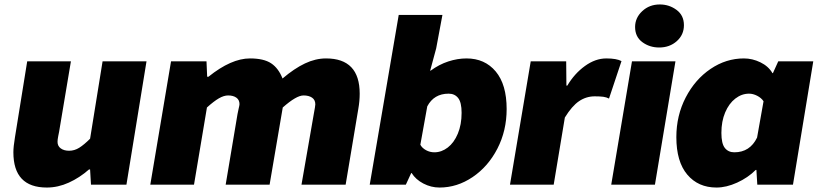

<svg xmlns="http://www.w3.org/2000/svg" viewBox="-20 -828 3667 861"><path d="M40 -145Q40 -170 47 -212L102 -553H298L245 -237Q245 -237 241 -217Q238 -202 238 -192Q238 -173 252.5 -162.5Q267 -152 290 -152Q314 -152 335.5 -165.5Q357 -179 384 -206L440 -553H637L547 0H388L384 -68H379Q337 -31 288.5 -9Q240 13 190 13Q40 13 40 -145Z M747 -553H906L909 -484H915Q1017 -566 1101 -566Q1163 -566 1196 -544Q1229 -522 1247 -476Q1300 -521 1347.5 -543.5Q1395 -566 1442 -566Q1593 -566 1593 -408Q1593 -375 1587 -341L1530 0H1332L1387 -316Q1394 -353 1394 -360Q1394 -380 1379.5 -390Q1365 -400 1341 -400Q1309 -400 1248 -346L1189 0H992L1045 -316L1050 -340Q1054 -356 1054 -361Q1054 -380 1040 -390Q1026 -400 1003 -400Q984 -400 961.5 -387Q939 -374 908 -346L850 0H654Z M1826 -52H1824L1800 0H1638L1768 -761H1964L1936 -611L1909 -511H1911Q1949 -539 1990.5 -552.5Q2032 -566 2072 -566Q2154 -566 2203 -507.5Q2252 -449 2252 -339Q2252 -242 2210.5 -161.5Q2169 -81 2099.5 -34Q2030 13 1951 13Q1913 13 1878.5 -5Q1844 -23 1826 -52ZM2050 -322Q2050 -369 2034.5 -388.5Q2019 -408 1992 -408Q1926 -408 1896 -351L1865 -179Q1873 -164 1890.5 -154.5Q1908 -145 1928 -145Q1960 -145 1988 -166.5Q2016 -188 2033 -228.5Q2050 -269 2050 -322Z M2360 -553H2519L2520 -444H2524Q2556 -498 2603 -532Q2650 -566 2699 -566Q2745 -566 2767 -554L2711 -386Q2700 -392 2685.5 -394Q2671 -396 2647 -396Q2609 -396 2577 -374.5Q2545 -353 2513 -301L2463 0H2267Z M2814 -553H3009L2917 0H2721ZM2828 -707Q2828 -748 2860 -778Q2892 -808 2939 -808Q2981 -808 3014 -783.5Q3047 -759 3047 -715Q3047 -672 3015 -643.5Q2983 -615 2936 -615Q2893 -615 2860.5 -639Q2828 -663 2828 -707Z M3013 -213Q3013 -310 3055 -391Q3097 -472 3166.5 -519Q3236 -566 3316 -566Q3354 -566 3390 -548.5Q3426 -531 3444 -500H3446L3470 -553H3627L3536 0H3376L3372 -66H3369Q3334 -31 3285.5 -9Q3237 13 3193 13Q3111 13 3062 -45Q3013 -103 3013 -213ZM3375 -211 3404 -374Q3394 -389 3375.5 -398.5Q3357 -408 3339 -408Q3306 -408 3277.5 -386Q3249 -364 3232 -324Q3215 -284 3215 -232Q3215 -184 3230.5 -164.5Q3246 -145 3273 -145Q3343 -145 3375 -211Z"/></svg>

Font: Nebula Sans Black
Style: Regular
Weight: 900
Italic angle: -9°
Designer: Paul D. Hunt for Adobe (as Source Sans)
Foundry: Nebula Entertainment & Broadcasting LLC
Version: Version 1.010